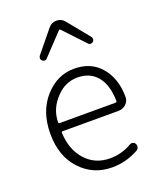

<svg xmlns="http://www.w3.org/2000/svg" viewBox="-151 -909 840 1015"><g transform="rotate(-20 268.5 -402.0)"><path d="M303.7 12.7Q198.2 12.7 127 -63Q55.7 -138.7 55.7 -265.6Q55.7 -390.6 125.5 -468.8Q195.3 -546.9 290 -546.9Q383.8 -546.9 437.5 -485.4Q496.1 -419.9 496.1 -312.5Q496.1 -290 478.5 -273.4Q460.9 -256.8 435.5 -256.8H122.1Q115.2 -256.8 115.2 -250Q119.1 -154.3 172.4 -95.2Q225.6 -36.1 309.6 -36.1Q375 -36.1 431.6 -69.3Q439.5 -74.2 449.2 -71.8Q459 -69.3 462.9 -60.5Q467.8 -51.8 464.8 -41.5Q461.9 -31.2 453.1 -26.4Q382.8 12.7 303.7 12.7ZM115.2 -308.6Q115.2 -302.7 122.1 -302.7H435.5Q443.4 -302.7 443.4 -309.6Q443.4 -310.5 443.4 -310.5Q441.4 -401.4 401.4 -449.2Q361.3 -497.1 291 -497.1Q224.6 -497.1 174.8 -446.3Q115.2 -385.7 115.2 -308.6ZM147.5 -645.5Q140.6 -651.4 140.6 -660.2Q140.6 -667 144.5 -672.9L244.1 -794.9Q261.7 -817.4 290 -817.4Q318.4 -817.4 335.9 -794.9L435.5 -672.9Q439.5 -667 439.5 -660.2Q439.5 -651.4 432.6 -645.5Q427.7 -640.6 419.9 -640.6Q419.9 -640.6 418.9 -640.6Q411.1 -640.6 406.2 -646.5L293 -766.6Q292 -767.6 290 -767.6Q288.1 -767.6 287.1 -766.6L173.8 -646.5Q168.9 -640.6 161.1 -640.6Q160.2 -640.6 160.2 -640.6Q152.3 -640.6 147.5 -645.5Z"/></g></svg>

Font: irohamaru Light
Style: Regular
Weight: 200
Designer: [Source Han Sans]
Ryoko NISHIZUKA  (kana & ideographs); Paul D. Hunt (Latin, Greek & Cyrillic); Wenlong ZHANG  (bopomofo
Version: Version 1.01